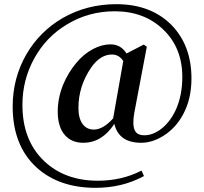

<svg xmlns="http://www.w3.org/2000/svg" viewBox="-20 -734 982 924"><path d="M439.5 169.9Q263.7 169.9 155.3 71.3Q41 -34.2 41 -221.7Q41 -357.4 106.4 -471.7Q170.9 -583 282.2 -647.5Q398.4 -713.9 540 -713.9Q705.1 -713.9 804.7 -614.3Q901.4 -515.6 901.4 -356.4Q901.4 -257.8 861.3 -183.6Q826.2 -118.2 767.6 -81.1Q713.9 -46.9 659.2 -46.9Q551.8 -46.9 530.3 -137.7Q470.7 -46.9 380.9 -46.9Q325.2 -46.9 293 -83Q257.8 -122.1 257.8 -197.3Q257.8 -260.7 283.2 -325.2Q307.6 -383.8 346.7 -430.7Q381.8 -473.6 427.7 -498Q470.7 -520.5 511.7 -520.5Q561.5 -520.5 588.9 -476.6L671.9 -519.5L686.5 -508.8L626 -189.5Q616.2 -131.8 628.9 -106.4Q639.6 -83 674.8 -83Q716.8 -83 757.8 -115.2Q801.8 -150.4 828.1 -210Q857.4 -278.3 857.4 -363.3Q857.4 -504.9 764.6 -592.8Q673.8 -679.7 532.2 -679.7Q406.2 -679.7 301.8 -616.2Q202.1 -556.6 145 -453.1Q87.9 -349.6 87.9 -229.5Q87.9 -57.6 193.4 42Q293 135.7 451.2 135.7Q566.4 135.7 661.1 86.9L672.9 113.3Q568.4 169.9 439.5 169.9ZM431.6 -110.4Q475.6 -110.4 524.4 -164.1L573.2 -440.4Q552.7 -471.7 518.6 -471.7Q462.9 -471.7 418.9 -409.2Q357.4 -319.3 357.4 -214.8Q357.4 -164.1 377.9 -136.7Q397.5 -110.4 431.6 -110.4Z"/></svg>

Font: Bpmf GenYo Min B
Style: B
Weight: 700
Foundry: But Ko
Version: Version 1.320